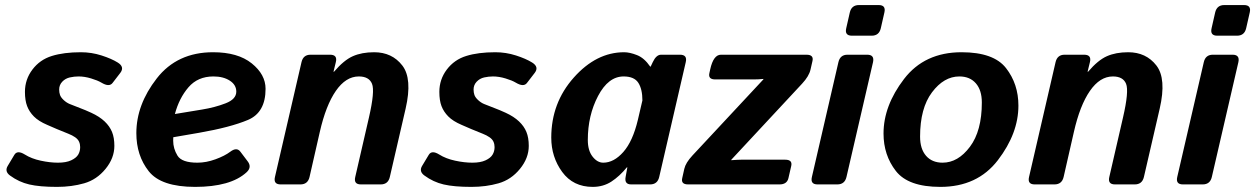

<svg xmlns="http://www.w3.org/2000/svg" viewBox="-20 -729 4962 759"><path d="M19.5 -35.2Q-2.4 -51.3 10.3 -72.8L36.6 -116.7Q48.3 -136.7 78.1 -118.2Q104.5 -101.6 141.1 -93.8Q177.7 -85.9 209 -85.9Q241.2 -85.9 261.2 -95.2Q281.2 -104.5 289.1 -117.7Q296.9 -130.9 296.9 -147.5Q296.9 -159.2 292.5 -168.9Q288.1 -178.7 276.9 -186.5Q265.6 -194.3 250.5 -200.2Q220.7 -211.9 204.3 -219Q188 -226.1 166.5 -235.4Q132.3 -250 114 -268.6Q95.7 -287.1 87.2 -309.6Q78.6 -332 78.6 -365.7Q78.6 -415 108.2 -454.1Q137.7 -493.2 185.1 -507.8Q232.4 -522.5 299.8 -522.5Q341.8 -522.5 381.3 -509.8Q420.9 -497.1 445.3 -481.9Q473.6 -464.4 455.6 -440.9L424.8 -400.9Q411.6 -383.8 380.9 -402.3Q366.2 -411.1 340.3 -418.9Q314.5 -426.8 290.5 -426.8Q273.4 -426.8 255.9 -422.9Q238.3 -418.9 226.1 -406Q213.9 -393.1 213.9 -375Q213.9 -363.3 217.3 -353.5Q220.7 -343.8 231.7 -333.5Q242.7 -323.2 255.4 -317.9Q276.4 -309.1 296.4 -301.8Q316.4 -294.4 340.8 -283.2Q373.5 -268.1 393.6 -249Q413.6 -230 422.9 -207.3Q432.1 -184.6 432.1 -152.3Q432.1 -104 397.2 -61.3Q362.3 -18.6 312.7 -4.4Q263.2 9.8 205.6 9.8Q136.7 9.8 95.7 0.2Q54.7 -9.3 19.5 -35.2Z M519 -202.6Q519 -315.4 599.6 -418.9Q680.2 -522.5 822.3 -522.5Q920.4 -522.5 975.1 -478.5Q1029.8 -434.6 1029.8 -377.9Q1029.8 -284.2 960.2 -254.9Q890.6 -225.6 767.1 -204.1L665 -186.5Q664.6 -180.2 664.6 -172.9Q664.6 -141.6 681.6 -113.8Q698.7 -85.9 760.3 -85.9Q795.4 -85.9 832 -99.4Q868.7 -112.8 890.6 -129.4Q916 -148.4 930.2 -129.4L959 -91.3Q976.6 -68.4 955.1 -48.3Q923.3 -19 872.1 -4.6Q820.8 9.8 751.5 9.8Q616.7 9.8 567.9 -52.2Q519 -114.3 519 -202.6ZM671.4 -278.3 778.3 -295.9Q829.6 -304.2 871.8 -320.6Q914.1 -336.9 914.1 -366.7Q914.1 -393.6 888.4 -410.2Q862.8 -426.8 823.7 -426.8Q761.7 -426.8 724.9 -383.8Q688 -340.8 671.4 -278.3Z M1089.4 0Q1060.1 0 1066.9 -29.3L1171.9 -483.4Q1178.7 -512.7 1207.5 -512.7H1284.7Q1314.9 -512.7 1307.6 -483.4L1298.3 -445.3H1300.3Q1339.4 -491.2 1374.8 -506.8Q1410.2 -522.5 1459 -522.5Q1529.8 -522.5 1570.3 -470.2Q1610.8 -418 1583.5 -299.8L1521 -29.3Q1514.2 0 1484.9 0H1406.7Q1377.4 0 1384.3 -29.3L1438.5 -264.6Q1462.4 -368.2 1450.7 -397.5Q1439 -426.8 1398.4 -426.8Q1347.2 -426.8 1307.6 -369.6Q1268.1 -312.5 1244.1 -207L1203.6 -29.3Q1196.8 0 1167.5 0Z M1657.7 -35.2Q1635.7 -51.3 1648.4 -72.8L1674.8 -116.7Q1686.5 -136.7 1716.3 -118.2Q1742.7 -101.6 1779.3 -93.8Q1815.9 -85.9 1847.2 -85.9Q1879.4 -85.9 1899.4 -95.2Q1919.4 -104.5 1927.2 -117.7Q1935.1 -130.9 1935.1 -147.5Q1935.1 -159.2 1930.7 -168.9Q1926.3 -178.7 1915 -186.5Q1903.8 -194.3 1888.7 -200.2Q1858.9 -211.9 1842.5 -219Q1826.2 -226.1 1804.7 -235.4Q1770.5 -250 1752.2 -268.6Q1733.9 -287.1 1725.3 -309.6Q1716.8 -332 1716.8 -365.7Q1716.8 -415 1746.3 -454.1Q1775.9 -493.2 1823.2 -507.8Q1870.6 -522.5 1938 -522.5Q1980 -522.5 2019.5 -509.8Q2059.1 -497.1 2083.5 -481.9Q2111.8 -464.4 2093.8 -440.9L2063 -400.9Q2049.8 -383.8 2019 -402.3Q2004.4 -411.1 1978.5 -418.9Q1952.6 -426.8 1928.7 -426.8Q1911.6 -426.8 1894 -422.9Q1876.5 -418.9 1864.3 -406Q1852.1 -393.1 1852.1 -375Q1852.1 -363.3 1855.5 -353.5Q1858.9 -343.8 1869.9 -333.5Q1880.9 -323.2 1893.6 -317.9Q1914.6 -309.1 1934.6 -301.8Q1954.6 -294.4 1979 -283.2Q2011.7 -268.1 2031.7 -249Q2051.8 -230 2061 -207.3Q2070.3 -184.6 2070.3 -152.3Q2070.3 -104 2035.4 -61.3Q2000.5 -18.6 1950.9 -4.4Q1901.4 9.8 1843.8 9.8Q1774.9 9.8 1733.9 0.2Q1692.9 -9.3 1657.7 -35.2Z M2159.2 -185.1Q2159.2 -322.3 2248.3 -422.4Q2337.4 -522.5 2447.3 -522.5Q2469.2 -522.5 2498 -511.2Q2526.9 -500 2550.3 -465.8H2552.2L2560.5 -483.4Q2574.2 -512.7 2593.3 -512.7H2668Q2697.8 -512.7 2690.9 -483.4L2585.9 -29.3Q2579.1 0 2549.8 0H2475.1Q2447.8 0 2453.1 -29.3L2460 -67.4H2458Q2429.2 -32.2 2397 -11.2Q2364.7 9.8 2323.2 9.8Q2245.6 9.8 2202.4 -49.3Q2159.2 -108.4 2159.2 -185.1ZM2303.7 -175.8Q2303.7 -133.8 2322.5 -109.9Q2341.3 -85.9 2364.7 -85.9Q2406.7 -85.9 2444.1 -128.2Q2481.4 -170.4 2501.5 -254.9L2519.5 -332Q2519.5 -376.5 2503.4 -401.6Q2487.3 -426.8 2445.3 -426.8Q2384.8 -426.8 2344.2 -349.6Q2303.7 -272.5 2303.7 -175.8Z M2700.2 0Q2671.4 0 2676.8 -24.4L2685.1 -61.5Q2690.4 -85.4 2717.3 -114.3L2997.6 -415L2998 -417Q2978 -415 2958.5 -415H2807.6Q2778.8 -415 2784.2 -439.5L2787.6 -455.1Q2800.3 -512.7 2830.1 -512.7H3168Q3197.3 -512.7 3191.9 -488.3L3184.1 -454.1Q3178.2 -427.7 3150.9 -398.4L2871.1 -97.7L2870.6 -95.7Q2897 -97.7 2910.2 -97.7H3084Q3113.3 -97.7 3107.9 -73.2L3096.7 -24.4Q3090.8 0 3061.5 0Z M3211.9 0Q3182.6 0 3189.5 -29.3L3294.4 -483.4Q3301.3 -512.7 3330.1 -512.7H3408.2Q3437.5 -512.7 3431.2 -483.4L3326.2 -29.3Q3319.3 0 3290 0ZM3347.7 -587.9Q3318.4 -587.9 3325.2 -617.2L3339.4 -679.7Q3346.2 -709 3375.5 -709H3453.6Q3482.9 -709 3476.1 -679.7L3461.9 -617.2Q3455.1 -587.9 3425.8 -587.9Z M3472.7 -201.2Q3472.7 -311 3553.7 -416.7Q3634.8 -522.5 3781.2 -522.5Q3908.2 -522.5 3957 -459.7Q4005.9 -397 4005.9 -311.5Q4005.9 -201.7 3924.8 -95.9Q3843.8 9.8 3697.3 9.8Q3570.3 9.8 3521.5 -53Q3472.7 -115.7 3472.7 -201.2ZM3617.2 -189Q3617.2 -140.1 3640.9 -113Q3664.6 -85.9 3706.1 -85.9Q3767.1 -85.9 3814.2 -148.7Q3861.3 -211.4 3861.3 -323.7Q3861.3 -372.6 3837.6 -399.7Q3814 -426.8 3772.5 -426.8Q3711.4 -426.8 3664.3 -364Q3617.2 -301.3 3617.2 -189Z M4070.3 0Q4041 0 4047.9 -29.3L4152.8 -483.4Q4159.7 -512.7 4188.5 -512.7H4265.6Q4295.9 -512.7 4288.6 -483.4L4279.3 -445.3H4281.2Q4320.3 -491.2 4355.7 -506.8Q4391.1 -522.5 4439.9 -522.5Q4510.7 -522.5 4551.3 -470.2Q4591.8 -418 4564.5 -299.8L4502 -29.3Q4495.1 0 4465.8 0H4387.7Q4358.4 0 4365.2 -29.3L4419.4 -264.6Q4443.4 -368.2 4431.6 -397.5Q4419.9 -426.8 4379.4 -426.8Q4328.1 -426.8 4288.6 -369.6Q4249 -312.5 4225.1 -207L4184.6 -29.3Q4177.7 0 4148.4 0Z M4656.2 0Q4627 0 4633.8 -29.3L4738.8 -483.4Q4745.6 -512.7 4774.4 -512.7H4852.5Q4881.8 -512.7 4875.5 -483.4L4770.5 -29.3Q4763.7 0 4734.4 0ZM4792 -587.9Q4762.7 -587.9 4769.5 -617.2L4783.7 -679.7Q4790.5 -709 4819.8 -709H4897.9Q4927.2 -709 4920.4 -679.7L4906.2 -617.2Q4899.4 -587.9 4870.1 -587.9Z"/></svg>

Font: Istok
Style: Bold Italic
Weight: 700
Italic angle: -13°
Designer: Andrey V. Panov
Foundry: Andrey V. Panov
Version: Version 1.0.3